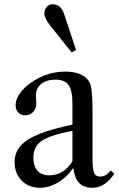

<svg xmlns="http://www.w3.org/2000/svg" viewBox="-20 -879 565 909"><path d="M169 10Q116 10 82.5 -24Q49 -58 49 -112Q49 -177 110.5 -217Q172 -257 323 -289V-387Q323 -450 305 -476Q287 -502 243 -502Q200 -502 175 -481.5Q150 -461 150 -426Q150 -420 151 -408Q152 -396 152 -391Q152 -366 137.5 -349.5Q123 -333 100 -333Q80 -333 67 -346Q54 -359 54 -381Q54 -414 83.5 -449Q113 -484 162 -509Q222 -540 289 -540Q378 -540 405 -487Q418 -460 418 -356V-127Q418 -78 425.5 -60.5Q433 -43 455 -43Q481 -43 504 -72L521 -57Q478 10 417 10Q338 10 328 -80L325 -82Q296 -39 254 -14.5Q212 10 169 10ZM213 -49Q282 -49 323 -116V-260Q217 -239 177.5 -212Q138 -185 138 -133Q138 -93 157.5 -71Q177 -49 213 -49ZM340 -642 319 -631 220 -755Q190 -792 190 -816Q190 -834 201.5 -846.5Q213 -859 229 -859Q268 -859 284 -812Z"/></svg>

Font: Libre Caslon Text
Style: Regular
Weight: 400
Designer: Pablo Impallari, Rodrigo Fuenzalida
Foundry: Pablo Impallari, Rodrigo Fuenzalida
Version: Version 1.002